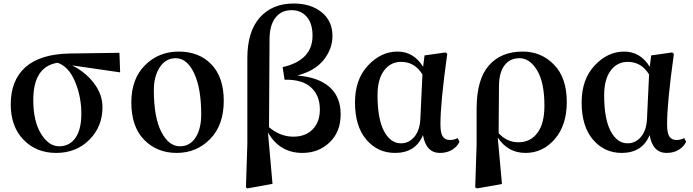

<svg xmlns="http://www.w3.org/2000/svg" viewBox="-20 -839 3872 1073"><path d="M434.6 -203.1Q434.6 -298.8 399.4 -382.8Q364.3 -466.8 301.8 -488.3Q166 -466.8 166 -280.3Q166 -162.1 209 -91.8Q252 -21.5 310.5 -21.5Q369.1 -21.5 401.9 -68.8Q434.6 -116.2 434.6 -203.1ZM651.4 -434.6 382.8 -473.6Q456.1 -437.5 504.4 -375Q552.7 -312.5 552.7 -239.3Q552.7 -131.8 479.5 -58.1Q406.2 15.6 293.9 15.6Q182.6 15.6 111.3 -58.1Q40 -131.8 40 -255.9Q40 -390.6 122.6 -463.9Q205.1 -537.1 370.1 -540L647.5 -543.9Z M713.9 -266.6Q713.9 -398.4 790.5 -474.6Q867.2 -550.8 978.5 -550.8Q1092.8 -550.8 1161.6 -479Q1230.5 -407.2 1230.5 -275.4Q1230.5 -139.6 1154.3 -62Q1078.1 15.6 967.8 15.6Q857.4 15.6 785.6 -57.6Q713.9 -130.9 713.9 -266.6ZM985.4 -21.5Q1042 -21.5 1073.2 -70.8Q1104.5 -120.1 1104.5 -199.2Q1104.5 -345.7 1064.9 -429.7Q1025.4 -513.7 961.9 -513.7Q906.2 -513.7 873 -463.4Q839.8 -413.1 839.8 -335Q839.8 -183.6 881.3 -102.5Q922.9 -21.5 985.4 -21.5Z M1486.3 -617.2 1483.4 -127.9Q1546.9 -75.2 1619.1 -75.2Q1687.5 -75.2 1727.5 -116.2Q1767.6 -157.2 1767.6 -227.5Q1767.6 -304.7 1718.8 -350.1Q1669.9 -395.5 1570.3 -393.6L1559.6 -463.9Q1726.6 -502 1726.6 -639.6Q1726.6 -708 1694.3 -745.1Q1662.1 -782.2 1609.4 -782.2Q1551.8 -782.2 1519 -739.7Q1486.3 -697.3 1486.3 -617.2ZM1362.3 -35.2V-514.6Q1362.3 -662.1 1431.6 -740.7Q1501 -819.3 1621.1 -819.3Q1717.8 -819.3 1777.8 -770.5Q1837.9 -721.7 1837.9 -637.7Q1837.9 -565.4 1788.6 -503.9Q1739.3 -442.4 1641.6 -417Q1760.7 -407.2 1822.3 -352.1Q1883.8 -296.9 1883.8 -200.2Q1883.8 -102.5 1822.3 -43.5Q1760.7 15.6 1669.9 15.6Q1543 15.6 1477.5 -98.6L1502.9 188.5L1362.3 213.9L1354.5 208Z M2329.1 -173.8 2340.8 -422.9Q2297.9 -493.2 2221.7 -493.2Q2162.1 -493.2 2126 -444.3Q2089.8 -395.5 2089.8 -306.6Q2089.8 -174.8 2126 -106.4Q2162.1 -38.1 2220.7 -38.1Q2265.6 -38.1 2295.9 -74.7Q2326.2 -111.3 2329.1 -173.8ZM2537.1 -67.4 2547.9 -46.9Q2535.2 -19.5 2506.8 -2Q2478.5 15.6 2438.5 15.6Q2361.3 15.6 2343.8 -84Q2302.7 15.6 2187.5 15.6Q2090.8 15.6 2027.3 -58.6Q1963.9 -132.8 1963.9 -266.6Q1963.9 -395.5 2036.6 -473.1Q2109.4 -550.8 2201.2 -550.8Q2292 -550.8 2344.7 -465.8L2352.5 -529.3L2469.7 -545.9L2479.5 -538.1Q2441.4 -266.6 2441.4 -144.5Q2441.4 -94.7 2454.6 -75.7Q2467.8 -56.6 2494.1 -56.6Q2518.6 -56.6 2537.1 -67.4Z M2768.6 -360.4 2766.6 -94.7Q2813.5 -43.9 2877 -43.9Q2944.3 -43.9 2983.4 -96.2Q3022.5 -148.4 3022.5 -248Q3022.5 -378.9 2981.4 -446.3Q2940.4 -513.7 2883.8 -513.7Q2829.1 -513.7 2799.3 -473.6Q2769.5 -433.6 2768.6 -360.4ZM2643.6 -31.2V-235.4Q2644.5 -396.5 2712.4 -473.6Q2780.3 -550.8 2901.4 -550.8Q3004.9 -550.8 3076.2 -477.5Q3147.5 -404.3 3147.5 -269.5Q3147.5 -139.6 3080.6 -62Q3013.7 15.6 2917 15.6Q2818.4 15.6 2761.7 -70.3L2785.2 189.5L2645.5 213.9L2635.7 208Z M3595.7 -173.8 3607.4 -422.9Q3564.5 -493.2 3488.3 -493.2Q3428.7 -493.2 3392.6 -444.3Q3356.4 -395.5 3356.4 -306.6Q3356.4 -174.8 3392.6 -106.4Q3428.7 -38.1 3487.3 -38.1Q3532.2 -38.1 3562.5 -74.7Q3592.8 -111.3 3595.7 -173.8ZM3803.7 -67.4 3814.5 -46.9Q3801.8 -19.5 3773.4 -2Q3745.1 15.6 3705.1 15.6Q3627.9 15.6 3610.4 -84Q3569.3 15.6 3454.1 15.6Q3357.4 15.6 3293.9 -58.6Q3230.5 -132.8 3230.5 -266.6Q3230.5 -395.5 3303.2 -473.1Q3376 -550.8 3467.8 -550.8Q3558.6 -550.8 3611.3 -465.8L3619.1 -529.3L3736.3 -545.9L3746.1 -538.1Q3708 -266.6 3708 -144.5Q3708 -94.7 3721.2 -75.7Q3734.4 -56.6 3760.7 -56.6Q3785.2 -56.6 3803.7 -67.4Z"/></svg>

Font: GenRyuMin TW TTF Bold
Style: Regular
Weight: 700
Version: Version 1.300